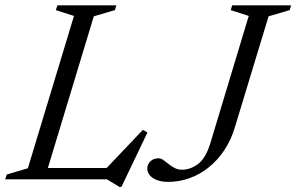

<svg xmlns="http://www.w3.org/2000/svg" viewBox="-38 -692 1144 741"><path d="M324 -629 133.5 0H-18L-12 -18.5L69.5 -42.5L247.5 -630.5L177.5 -653L183.5 -671.5H411L405.5 -653ZM364 -33.5 513.5 -191 531 -180.5 430.5 29.5H423L374.5 0H96L110.5 -43.5H403.5ZM869 -202.5Q854 -152 827.8 -112.5Q801.5 -73 767.2 -45.8Q733 -18.5 693 -4.2Q653 10 610 10Q575 10 552.8 -4.5Q530.5 -19 530.5 -42Q530.5 -57 542 -69Q553.5 -81 574.5 -81Q583.5 -81 592.8 -74.2Q602 -67.5 612.8 -58.8Q623.5 -50 636.2 -43.5Q649 -37 664.5 -37Q696.5 -37 726 -58.8Q755.5 -80.5 773.5 -138.5L922 -630.5L852.5 -653L858 -671.5H1085.5L1080 -653L998.5 -629Z"/></svg>

Font: Newsreader 20pt
Style: Italic
Weight: 400
Italic angle: -17°
Version: Version 1.003